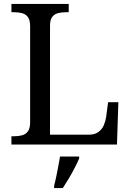

<svg xmlns="http://www.w3.org/2000/svg" viewBox="-20 -734 663 975"><path d="M38 0V-42H51Q74 -42 92.5 -47Q111 -52 122 -67.5Q133 -83 133 -114V-600Q133 -632 122 -647Q111 -662 92.5 -667Q74 -672 51 -672H38V-714H329V-672H316Q294 -672 275.5 -667.5Q257 -663 245.5 -648.5Q234 -634 234 -604V-50H431Q461 -50 479.5 -63.5Q498 -77 507 -98Q516 -119 519 -140L529 -215H581L574 0ZM255 208Q261 186 266 161Q271 136 276 110.5Q281 85 285 61H382V71Q373 92 359 119Q345 146 329 173Q313 200 299 221H255Z"/></svg>

Font: Noto Serif Armenian
Style: Regular
Weight: 400
Designer: Monotype Design Team
Foundry: Monotype Imaging Inc.
Version: Version 2.007